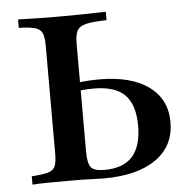

<svg xmlns="http://www.w3.org/2000/svg" viewBox="-45 -616 651 661"><g transform="rotate(-5 280.0 -285.5)"><path d="M41.1 0V-29Q79 -31.5 97.6 -36.7Q116.1 -41.9 122.2 -56Q128.2 -70.2 128.2 -98.4V-472.6Q128.2 -501.6 122.2 -515.7Q116.1 -529.8 97.6 -535.5Q79 -541.1 41.1 -541.9V-571Q65.3 -570.2 100.8 -569.4Q136.3 -568.5 184.7 -568.5Q221 -568.5 251.6 -569Q282.3 -569.4 306 -570.2Q329.8 -571 344.4 -571V-541.9Q297.6 -541.1 273.8 -535.5Q250 -529.8 242.3 -514.9Q234.7 -500 234.7 -471V-98.4Q234.7 -56.5 246 -42.7Q257.3 -29 291.9 -29Q357.3 -29 389.1 -64.1Q421 -99.2 421 -170.2Q421 -243.5 387.1 -277.4Q353.2 -311.3 280.6 -311.3Q259.7 -311.3 239.1 -309.3Q218.5 -307.3 199.2 -302.4V-331.5Q222.6 -336.3 248.4 -338.7Q274.2 -341.1 300.8 -341.1Q411.3 -341.1 472.2 -296.8Q533.1 -252.4 533.1 -173.4Q533.1 -91.1 468.5 -45.6Q404 0 287.9 0Q274.2 0 256.9 -0.8Q239.5 -1.6 218.1 -2Q196.8 -2.4 168.5 -2.4Q125 -2.4 92.7 -2Q60.5 -1.6 41.1 0Z"/></g></svg>

Font: Playfair 5pt SemiExpanded Light SemiBold
Style: Regular
Weight: 600
Version: Version 2.001;gftools[0.9.30]